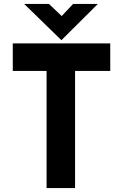

<svg xmlns="http://www.w3.org/2000/svg" viewBox="-20 -957 626 977"><path d="M45 -736H541V-596H362V0H217V-596H45ZM229 -937 307 -863 273 -853 352 -937H478L293 -753H292L103 -937Z"/></svg>

Font: Reem Kufi Fun
Style: Regular
Weight: 400
Designer: Khaled Hosny
Version: Version 1.005